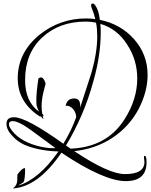

<svg xmlns="http://www.w3.org/2000/svg" viewBox="-20 -817 861 1094"><path d="M53 257Q72 244 77 222Q79 214 79 181V179Q84 169 98 155Q112 141 120 141Q123 141 123 144Q123 207 114 221L83 241Q202 205 313 46Q251 44 202 33.5Q153 23 117 7Q99 -2 82.5 -13.5Q66 -25 52 -41Q17 -76 17 -112Q17 -149 60 -149Q130 -149 341 2Q388 -75 414 -149Q414 -175 396 -196Q378 -217 354 -214Q362 -256 403 -256Q437 -256 437 -215Q437 -212 437 -209Q437 -206 436 -202L501 -402Q534 -518 534 -610Q534 -630 532.5 -649.5Q531 -669 527 -688Q499 -694 469 -694Q317 -694 220 -603Q123 -513 123 -361Q123 -238 202 -181Q198 -189 195 -197Q192 -205 189 -214Q188 -220 187.5 -228Q187 -236 187 -245Q187 -292 199 -370Q207 -376 213 -376Q229 -376 240 -341L226 -286Q217 -246 217 -212Q217 -201 218 -190Q219 -179 221 -168Q228 -163 228 -159Q228 -156 223 -154Q225 -150 226 -146.5Q227 -143 228 -140H227Q222 -140 215 -152L204 -155Q81 -236 81 -371Q81 -517 205 -619Q322 -712 471 -712Q485 -712 497.5 -711Q510 -710 523 -708Q516 -739 502 -773Q499 -781 499 -786Q499 -797 508 -797Q517 -797 525 -783Q542 -759 549 -704Q666 -680 742 -596Q821 -508 821 -390Q821 -296 771 -198Q717 -95 618 -30Q570 1 516 19.5Q462 38 403 44Q599 175 692 175Q803 175 803 106Q803 101 801.5 92Q800 83 800 78Q800 71 805 71Q815 71 815 108Q815 215 697 215Q572 215 330 53Q198 247 53 257ZM382 30Q589 22 690 -138Q762 -251 762 -370Q762 -476 704 -564Q676 -608 638 -637.5Q600 -667 552 -681Q553 -668 553.5 -656Q554 -644 554 -631Q554 -570 544 -501Q534 -432 512 -354Q485 -254 445.5 -162.5Q406 -71 356 12ZM286 27H296L163 -71Q87 -127 52 -127Q31 -127 31 -109Q31 -95 48 -73Q99 -6 216 20Q236 24 253.5 26Q271 28 286 27Z"/></svg>

Font: Lavishly Yours
Style: Regular
Weight: 400
Designer: Robert E. Leuschke
Foundry: Robert E. Leuschke
Version: Version 1.010; ttfautohint (v1.8.3)